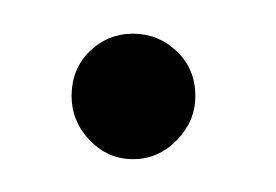

<svg xmlns="http://www.w3.org/2000/svg" viewBox="-20 -89 164 114"><path d="M59 5.5Q44 5.5 33.2 -5.8Q22.5 -17 22.5 -32Q22.5 -48 33.2 -58.5Q44 -69 59 -69Q74 -69 85 -58.5Q96 -48 96 -32Q96 -17 85 -5.8Q74 5.5 59 5.5Z"/></svg>

Font: Imbue 48pt Thin
Style: Regular
Weight: 250
Designer: Tyler Finck
Foundry: Etcetera Type Company
Version: Version 1.102